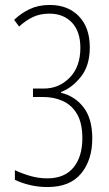

<svg xmlns="http://www.w3.org/2000/svg" viewBox="-20 -744 441 774"><path d="M342 -553Q342 -480 306.5 -435Q271 -390 226 -373V-370Q283 -356 317.5 -310.5Q352 -265 352 -186Q352 -99 307 -44.5Q262 10 172 10Q136 10 103 2.5Q70 -5 40 -19V-58Q67 -45 101 -35Q135 -25 171 -25Q240 -25 276 -68.5Q312 -112 312 -187Q312 -247 291 -283.5Q270 -320 234 -336.5Q198 -353 154 -353H113V-387H156Q218 -387 261 -431Q304 -475 304 -551Q304 -617 270 -653Q236 -689 179 -689Q141 -689 112 -675Q83 -661 57 -637L37 -664Q65 -691 100 -707.5Q135 -724 181 -724Q254 -724 298 -678.5Q342 -633 342 -553Z"/></svg>

Font: Noto Sans Khmer UI ExtraCondensed ExtraLight
Style: Regular
Weight: 200
Width: 2
Designer: Danh Hong and the Monotype Design Team
Foundry: Monotype Imaging Inc.
Version: Version 2.002; ttfautohint (v1.8.4.7-5d5b)